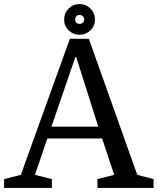

<svg xmlns="http://www.w3.org/2000/svg" viewBox="-27 -920 772 940"><path d="M532 -64 473 -242H205L144 -64L227 -43V0H-7V-43L75 -64L315 -730H408L645 -64L725 -43V0H450V-43ZM342 -641 225 -300H454L346 -641ZM287 -824Q287 -856 309 -878Q331 -900 362 -900Q394 -900 416 -878Q438 -856 438 -824Q438 -793 416 -771.5Q394 -750 362 -750Q331 -750 309 -771.5Q287 -793 287 -824ZM341 -824Q341 -815 347 -809Q353 -803 362 -803Q372 -803 378.5 -809Q385 -815 385 -824Q385 -834 378.5 -840.5Q372 -847 362 -847Q353 -847 347 -840.5Q341 -834 341 -824Z"/></svg>

Font: Domine
Style: Regular
Weight: 400
Designer: Pablo Impallari, Rodrigo Fuenzalida, Brenda Gallo
Foundry: Pablo Impallari, Rodrigo Fuenzalida, Brenda Gallo
Version: Version 2.000;September 19, 2022;FontCreator 14.0.0.2877 64-